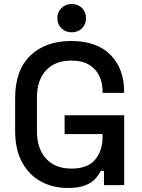

<svg xmlns="http://www.w3.org/2000/svg" viewBox="-20 -917 701 951"><path d="M316 14Q241 14 182 -18.5Q123 -51 89 -114Q55 -177 55 -268V-432Q55 -569 130 -641.5Q205 -714 333 -714Q459 -714 527 -645.5Q595 -577 595 -462V-457H488V-465Q488 -508 471 -542.5Q454 -577 420 -597Q386 -617 333 -617Q253 -617 208 -568.5Q163 -520 163 -434V-266Q163 -181 208 -131.5Q253 -82 334 -82Q414 -82 451 -126Q488 -170 488 -240V-253H300V-346H595V0H495V-71H479Q470 -52 452.5 -32Q435 -12 402.5 1Q370 14 316 14ZM335 -757Q305 -757 284.5 -776.5Q264 -796 264 -827Q264 -858 284.5 -877.5Q305 -897 335 -897Q366 -897 386 -877.5Q406 -858 406 -827Q406 -796 386 -776.5Q366 -757 335 -757Z"/></svg>

Font: Space Grotesk Light Medium
Style: Regular
Weight: 500
Version: Version 2.000